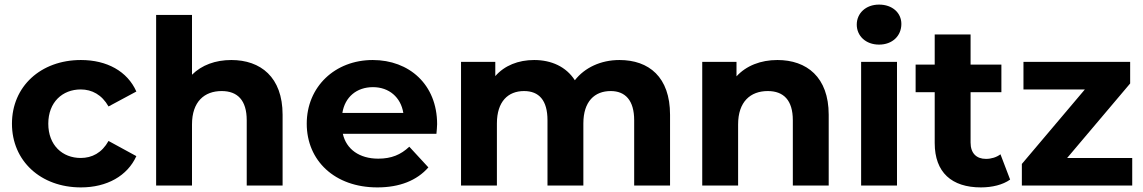

<svg xmlns="http://www.w3.org/2000/svg" viewBox="-20 -807 4972 835"><path d="M332 8C445 8 534 -42 573 -128L452 -194C423 -142 380 -120 331 -120C252 -120 190 -175 190 -269C190 -363 252 -418 331 -418C380 -418 423 -395 452 -344L573 -409C534 -497 445 -546 332 -546C157 -546 32 -431 32 -269C32 -107 157 8 332 8Z M986 -546C917 -546 857 -524 815 -482V-742H659V0H815V-266C815 -365 869 -411 944 -411C1013 -411 1053 -371 1053 -284V0H1209V-308C1209 -472 1113 -546 986 -546Z M1881 -267C1881 -440 1759 -546 1601 -546C1437 -546 1314 -430 1314 -269C1314 -109 1435 8 1621 8C1718 8 1793 -22 1843 -79L1760 -169C1723 -134 1682 -117 1625 -117C1543 -117 1486 -158 1471 -225H1878C1879 -238 1881 -255 1881 -267ZM1602 -428C1672 -428 1723 -384 1734 -316H1469C1480 -385 1531 -428 1602 -428Z M2674 -546C2593 -546 2523 -513 2480 -458C2442 -517 2378 -546 2303 -546C2234 -546 2174 -522 2134 -476V-538H1985V0H2141V-270C2141 -366 2190 -411 2259 -411C2324 -411 2361 -371 2361 -284V0H2517V-270C2517 -366 2566 -411 2636 -411C2699 -411 2738 -371 2738 -284V0H2894V-308C2894 -472 2802 -546 2674 -546Z M3361 -546C3288 -546 3225 -521 3183 -475V-538H3034V0H3190V-266C3190 -365 3244 -411 3319 -411C3388 -411 3428 -371 3428 -284V0H3584V-308C3584 -472 3488 -546 3361 -546Z M3803 -613C3861 -613 3900 -651 3900 -703C3900 -751 3861 -787 3803 -787C3745 -787 3706 -749 3706 -700C3706 -651 3745 -613 3803 -613ZM3725 0H3881V-538H3725Z M4331 -136C4314 -123 4291 -116 4268 -116C4226 -116 4201 -141 4201 -187V-406H4335V-526H4201V-657H4045V-526H3962V-406H4045V-185C4045 -57 4119 8 4246 8C4294 8 4341 -3 4373 -26Z M4621 -120 4895 -444V-538H4431V-418H4698L4424 -94V0H4904V-120Z"/></svg>

Font: Montserrat Lite
Style: Bold
Weight: 700
Designer: Julieta Ulanovsky
Foundry: Julieta Ulanovsky
Version: Version 7.200;PS 007.200;hotconv 1.0.88;makeotf.lib2.5.64775